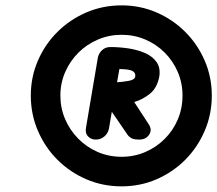

<svg xmlns="http://www.w3.org/2000/svg" viewBox="-20 -1090 790 698"><path d="M422 -412.5Q354 -412.5 294 -438.2Q234 -464 188.8 -509.2Q143.5 -554.5 117.8 -614.5Q92 -674.5 92 -742.5Q92 -810 117.8 -869.5Q143.5 -929 188.8 -974Q234 -1019 294 -1044.8Q354 -1070.5 422 -1070.5Q489.5 -1070.5 549 -1044.8Q608.5 -1019 653.5 -974Q698.5 -929 724.2 -869.5Q750 -810 750 -742.5Q750 -674.5 724.2 -614.5Q698.5 -554.5 653.5 -509.2Q608.5 -464 549 -438.2Q489.5 -412.5 422 -412.5ZM422 -520Q467.5 -520 507.8 -537.2Q548 -554.5 578.5 -584.8Q609 -615 626.2 -655.5Q643.5 -696 643.5 -742.5Q643.5 -788.5 626.2 -828.5Q609 -868.5 578.5 -899Q548 -929.5 507.8 -946.5Q467.5 -963.5 422 -963.5Q376.5 -963.5 336 -946.2Q295.5 -929 265 -898.5Q234.5 -868 217 -828Q199.5 -788 199.5 -742.5Q199.5 -697.5 216.5 -657.5Q233.5 -617.5 263.8 -586.5Q294 -555.5 334.5 -537.8Q375 -520 422 -520ZM328 -582.5Q311 -582.5 299.8 -594.5Q288.5 -606.5 293 -628L336 -882Q340 -898 352 -908.5Q364 -919 381 -919Q415 -919 448.5 -913.8Q482 -908.5 508.8 -896.5Q535.5 -884.5 549.8 -863.5Q564 -842.5 559 -811Q551 -770 524.8 -749Q498.5 -728 468 -719L519.5 -640Q525 -633 527 -624.2Q529 -615.5 525.5 -606.5Q514.5 -582.5 485.5 -582.5Q470.5 -582.5 461 -586.2Q451.5 -590 444.5 -599L386.5 -683.5L376 -622Q372.5 -605 359.2 -593.8Q346 -582.5 328 -582.5ZM405.5 -791Q426 -792 447.8 -796Q469.5 -800 471.5 -811Q474 -825 462 -831.8Q450 -838.5 414 -839Z"/></svg>

Font: Edu AU VIC WA NT Pre
Style: Bold
Weight: 700
Designer: Tina and Corey Anderson, Eben Sorkin, Mirko Velimirovic
Foundry: Google for Education
Version: Version 1.001